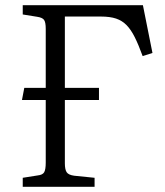

<svg xmlns="http://www.w3.org/2000/svg" viewBox="-20 -723 640 743"><path d="M68 0V-35L125 -44Q145 -46 151 -56.5Q157 -67 157 -94V-336H65L74 -383H157V-611Q157 -637 150.5 -646Q144 -655 124 -658L68 -667V-703H533L570 -518L532 -506Q516 -550 501.5 -579Q487 -608 470 -625.5Q453 -643 429.5 -651Q406 -659 370 -659H231V-383H363V-336H231V-91Q231 -67 238 -56.5Q245 -46 267 -43L346 -35V0Z"/></svg>

Font: Literata 18pt Light
Style: Regular
Weight: 300
Designer: Latin by Veronika Burian and Jose Scaglione. Greek by Irene Vlachou. Cyrillic by Vera Evstafieva.
Foundry: TypeTogether
Version: Version 3.103;gftools[0.9.29]